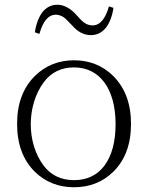

<svg xmlns="http://www.w3.org/2000/svg" viewBox="-20 -775 624 809"><path d="M126 -52C171 -8 226 14 292 14C358 14 413 -8 457 -51C507 -100 532 -167 532 -253C532 -338 507 -405 457 -455C412 -499 357 -521 292 -521C227 -521 172 -499 127 -455C77 -405 52 -338 52 -253C52 -168 77 -101 126 -52ZM164 -77C91 -174 92 -330 164 -428C195 -470 238 -491 292 -491C400 -491 467 -401 467 -252C467 -177 451 -119 420 -77C389 -36 346 -16 292 -16C238 -16 195 -36 164 -77ZM363 -627C389 -627 410 -638 427 -659C442 -679 453 -707 458 -742L439 -748C424 -695 401 -668 370 -668C357 -668 344 -672 333 -681C326 -686 315 -697 302 -712C276 -741 249 -755 221 -755C196 -755 175 -744 158 -723C143 -702 132 -674 127 -639L146 -632C161 -686 184 -713 215 -713C227 -713 238 -709 249 -702C256 -697 265 -688 277 -675C280 -672 283 -669 284 -668C307 -641 333 -627 363 -627Z"/></svg>

Font: AllPunType ExtraLight
Style: Regular
Weight: 280
Version: 1.0